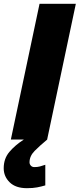

<svg xmlns="http://www.w3.org/2000/svg" viewBox="-41 -734 419 1010"><path d="M16.1 0 167 -713.9H357.9L207 0ZM100.6 255.9Q41.5 255.9 10 225.1Q-21.5 194.3 -21.5 150.9Q-21.5 100.6 8.3 65.2Q38.1 29.8 84.5 0H207.5Q168.5 32.2 141.4 59.6Q114.3 86.9 114.3 120.1Q114.3 129.4 121.1 137.2Q127.9 145 140.1 145Q155.8 145 168.9 141.6Q182.1 138.2 197.3 132.8V241.2Q175.8 247.6 154.1 251.7Q132.3 255.9 100.6 255.9Z"/></svg>

Font: Open Sans ExtraBold
Style: Italic
Weight: 800
Italic angle: -12°
Designer: Monotype Design Team
Foundry: Monotype Imaging Inc.
Version: Version 3.000; ttfautohint (v1.8.4)